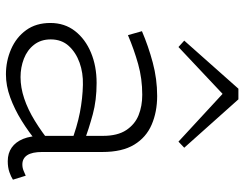

<svg xmlns="http://www.w3.org/2000/svg" viewBox="-106 -684 804 631"><g transform="rotate(90 295.5 -369.0)"><path d="M510 7Q484 7 465.5 -6Q447 -19 437 -43.5Q427 -68 427 -103V-306Q427 -354 408 -382.5Q389 -411 359 -423Q329 -435 292 -435Q239 -435 191 -421.5Q143 -408 96 -388L83 -434Q132 -455 186 -469.5Q240 -484 296 -484Q348 -484 390 -466Q432 -448 456 -408.5Q480 -369 480 -304V-106Q480 -73 490.5 -57Q501 -41 521 -41Q532 -41 541.5 -45Q551 -49 558 -52L571 -10Q562 -4 546.5 1.5Q531 7 510 7ZM225 13Q181 13 142 -4Q103 -21 79.5 -53.5Q56 -86 56 -133Q56 -180 82.5 -214Q109 -248 153.5 -266.5Q198 -285 253 -285Q310 -285 356 -272.5Q402 -260 452 -242V-200Q397 -221 350.5 -230Q304 -239 259 -240Q220 -241 186.5 -229Q153 -217 131.5 -193.5Q110 -170 110 -134Q110 -102 127.5 -79.5Q145 -57 173.5 -46Q202 -35 234 -35Q268 -35 304 -47Q340 -59 377.5 -82Q415 -105 452 -135L451 -92Q415 -62 377 -38.5Q339 -15 300.5 -1Q262 13 225 13ZM135 -554 114 -573 272 -751H307L466 -573L446 -554L289 -699Z"/></g></svg>

Font: BioRhyme ExtraBold Light
Style: Regular
Weight: 300
Version: Version 1.600;gftools[0.9.33]